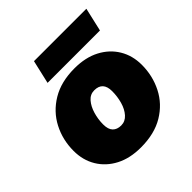

<svg xmlns="http://www.w3.org/2000/svg" viewBox="-184 -819 969 969"><g transform="rotate(-45 300.0 -335.0)"><path d="M277 10Q199 10 142.5 -19.5Q86 -49 55 -100.5Q24 -152 24 -218Q24 -297 58.5 -363.5Q93 -430 159.5 -470Q226 -510 322 -510Q400 -510 456.5 -480.5Q513 -451 544 -399.5Q575 -348 575 -282Q575 -204 541 -137Q507 -70 440.5 -30Q374 10 277 10ZM285 -139Q314 -139 334.5 -162Q355 -185 365 -220.5Q375 -256 375 -294Q375 -361 314 -361Q285 -361 265 -338Q245 -315 234.5 -279.5Q224 -244 224 -207Q224 -172 240 -155.5Q256 -139 285 -139ZM577 -680 548 -554H174L203 -680Z"/></g></svg>

Font: Prodigy Sans ExtraBold
Style: Italic
Weight: 800
Italic angle: -13°
Designer: Wei Huang
Foundry: Wei Huang
Version: Version 1.003; ttfautohint (v1.8.3)